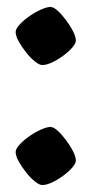

<svg xmlns="http://www.w3.org/2000/svg" viewBox="-20 -526 262 552"><path d="M102 6Q93 6 80 -4.5Q67 -15 54.5 -31Q42 -47 33.5 -62.5Q25 -78 25 -89Q25 -98 36.5 -110.5Q48 -123 64.5 -134.5Q81 -146 98 -153.5Q115 -161 125 -161Q134 -161 146 -150Q158 -139 170 -123Q182 -107 190 -91Q198 -75 198 -65Q198 -53 180 -36Q162 -19 139.5 -6.5Q117 6 102 6ZM102 -339Q93 -339 80 -349.5Q67 -360 54.5 -376Q42 -392 33.5 -407.5Q25 -423 25 -434Q25 -443 36.5 -455.5Q48 -468 64.5 -479.5Q81 -491 98 -498.5Q115 -506 125 -506Q134 -506 146 -495Q158 -484 170 -468Q182 -452 190 -436Q198 -420 198 -410Q198 -398 180 -381Q162 -364 139.5 -351.5Q117 -339 102 -339Z"/></svg>

Font: Texturina 72pt
Style: Bold
Weight: 700
Designer: Guillermo Torres Carreño
Foundry: Omnibus-Type
Version: Version 1.002; ttfautohint (v1.8.3)